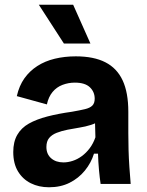

<svg xmlns="http://www.w3.org/2000/svg" viewBox="-20 -777 619 811"><path d="M187 14Q144 14 110 -3Q76 -20 56 -53Q36 -86 36 -135Q36 -178 53 -207.5Q70 -237 102 -255Q134 -273 180 -285Q226 -297 284 -305Q318 -311 339 -316Q360 -321 370 -331Q380 -341 380 -360Q380 -389 359.5 -408.5Q339 -428 296 -428Q269 -428 244 -418.5Q219 -409 202 -388.5Q185 -368 178 -336L51 -371Q61 -415 83 -446Q105 -477 137.5 -498Q170 -519 211.5 -529Q253 -539 300 -539Q376 -539 425 -514Q474 -489 498 -437.5Q522 -386 522 -305V-215Q522 -180 523 -144Q524 -108 526.5 -71.5Q529 -35 532 0H405Q401 -27 398 -60Q395 -93 394 -128H377Q365 -89 338.5 -56.5Q312 -24 274 -5Q236 14 187 14ZM248 -91Q267 -91 287 -97.5Q307 -104 325.5 -117.5Q344 -131 359 -151Q374 -171 383 -197L381 -274L404 -270Q388 -257 364.5 -249.5Q341 -242 315.5 -238Q290 -234 265 -229Q240 -224 219.5 -216Q199 -208 187.5 -194Q176 -180 176 -156Q176 -126 196 -108.5Q216 -91 248 -91ZM250 -593 144 -757H289L362 -593Z"/></svg>

Font: Bricolage Grotesque 24pt
Style: Bold
Weight: 700
Designer: Mathieu Triay
Foundry: Atelier Triay
Version: Version 1.001;gftools[0.9.33.dev8+g029e19f]